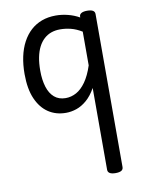

<svg xmlns="http://www.w3.org/2000/svg" viewBox="-97 -591 841 1054"><g transform="rotate(-10 323.5 -64.5)"><path d="M251 17Q195 17 153 -11Q111 -39 87 -94Q63 -149 63 -232Q63 -284 72.5 -328.5Q82 -373 101 -408.5Q120 -444 147 -468.5Q174 -493 209 -506Q244 -519 287 -519Q320 -519 354 -510.5Q388 -502 418 -485V-490Q418 -502 429 -508.5Q440 -515 461 -515Q483 -515 493.5 -508.5Q504 -502 504 -489V364Q504 377 493.5 383.5Q483 390 461 390Q440 390 429 383.5Q418 377 418 364V-92Q395 -51 367 -27Q339 -3 309.5 7Q280 17 251 17ZM151 -235Q151 -184 163 -145Q175 -106 200 -84.5Q225 -63 263 -63Q294 -63 322.5 -78.5Q351 -94 375.5 -128.5Q400 -163 418 -218V-406Q387 -425 357 -432.5Q327 -440 297 -440Q270 -440 247.5 -432Q225 -424 207 -407.5Q189 -391 176.5 -366.5Q164 -342 157.5 -309.5Q151 -277 151 -235Z"/></g></svg>

Font: Playwrite GB J
Style: Regular
Weight: 400
Designer: Veronika Burian, José Scaglione
Foundry: TypeTogether
Version: Version 1.002